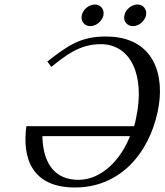

<svg xmlns="http://www.w3.org/2000/svg" viewBox="-20 -820 730 852"><path d="M208 -523C272 -575 334 -624 427 -624C562 -624 624 -483 584 -297C581 -283 579 -271 575 -260H97C78 -118 121 12 313 12C506 12 639 -131 680 -326C714 -485 665 -658 450 -658C340 -658 285 -621 190 -547ZM168 -216H557C518 -116 434 -22 328 -22C230 -22 171 -86 168 -216ZM343 -752C337 -726 355 -704 381 -704C407 -704 433 -726 439 -752C444 -778 427 -800 401 -800C375 -800 348 -778 343 -752ZM532 -752C526 -726 544 -704 570 -704C596 -704 622 -726 628 -752C633 -778 616 -800 590 -800C564 -800 537 -778 532 -752Z"/></svg>

Font: Libertinus Sans
Style: Italic
Weight: 400
Italic angle: -12°
Designer: Philipp H. Poll, Khaled Hosny
Foundry: Caleb Maclennan
Version: Version 7.050;RELEASE